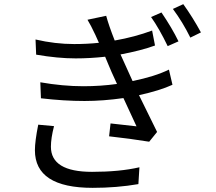

<svg xmlns="http://www.w3.org/2000/svg" viewBox="-20 -860 1040 924"><path d="M240 -253Q225 -195 225 -154Q225 -33 423 -33Q556 -33 651 -55L646 26Q542 44 426 44Q148 44 148 -137Q148 -180 164 -260ZM810 -452Q749 -424 649 -402L736 -225L698 -178Q605 -193 505 -204L512 -266L637 -252L574 -388Q476 -374 387 -374Q288 -374 177 -387L174 -464Q283 -445 381 -445Q464 -445 543 -456Q512 -523 501 -551L486 -587Q414 -579 344 -579Q258 -579 154 -597L151 -670Q245 -648 337 -648Q399 -648 456 -654Q444 -682 439 -692Q417 -739 401 -765L491 -784Q503 -739 532 -665Q629 -682 712 -713L726 -641Q657 -616 560 -598L618 -470Q726 -492 793 -525ZM757 -800Q808 -725 839 -661L787 -638Q746 -723 707 -778ZM862 -840Q908 -776 947 -704L896 -679Q859 -754 812 -817Z"/></svg>

Font: 思源黑体R
Style: Regular
Weight: 400
Designer: Ryoko NISHIZUKA  (kana & ideographs); Paul D. Hunt (Latin, Greek & Cyrillic); Wenlong ZHANG  (bopomofo); Sandoll Communi
Foundry: Adobe Systems Incorporated
Version: Version 1.00 June 24, 2014, initial release